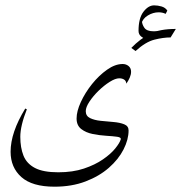

<svg xmlns="http://www.w3.org/2000/svg" viewBox="-20 -540 676 716"><path d="M437.5 -301.3Q450.2 -301.3 459.5 -293.7Q468.8 -286.1 468.8 -272.5Q468.8 -262.2 463.9 -250.7Q459 -239.3 451.2 -228Q450.2 -238.8 442.6 -243.4Q435.1 -248 424.8 -248Q410.2 -248 388.9 -234.6Q367.7 -221.2 347.4 -201.4Q327.1 -181.6 313.5 -160.9Q299.8 -140.1 299.8 -125.5Q299.8 -107.4 315.9 -99.6Q332 -91.8 355.7 -89.4Q379.4 -86.9 403.3 -85Q427.2 -83 443.4 -76.4Q459.5 -69.8 459.5 -53.7Q459.5 -19.5 440.7 17.3Q421.9 54.2 386 85.7Q350.1 117.2 298.8 136.7Q247.6 156.2 183.1 156.2Q100.1 156.2 59.8 120.4Q19.5 84.5 19.5 25.9Q19.5 -45.9 74.2 -135.3L80.1 -132.3Q55.7 -70.8 55.7 -29.8Q55.7 10.7 67.6 40.5Q79.6 70.3 110.4 86.4Q141.1 102.5 197.3 102.5Q251.5 102.5 293 88.6Q334.5 74.7 363.8 54.4Q393.1 34.2 409.7 13.7Q426.3 -6.8 430.2 -20Q432.6 -27.8 416.7 -30Q400.9 -32.2 376 -33.7Q351.1 -35.2 325.7 -40.3Q300.3 -45.4 283 -58.8Q265.6 -72.3 265.6 -98.1Q265.6 -125 281.5 -159.7Q297.4 -194.3 323.2 -226.6Q349.1 -258.8 379.2 -280Q409.2 -301.3 437.5 -301.3ZM524.9 -393.1Q517.1 -395.5 506.8 -403.6Q496.6 -411.6 496.6 -424.8Q496.6 -472.2 514.9 -496.1Q533.2 -520 554.7 -520Q568.4 -520 582.5 -515.9Q596.7 -511.7 604 -500.5L597.7 -488.3Q585.9 -494.1 571.8 -494.1Q550.8 -494.1 531.5 -482.4Q512.2 -470.7 507.3 -451.7L509.3 -462.9Q509.3 -449.7 518.3 -436.5Q527.3 -423.3 553.2 -423.3Q561 -423.3 569.8 -424.8ZM635.7 -432.1 616.2 -400.4Q588.9 -400.4 555.9 -392.1Q522.9 -383.8 485.4 -349.6L469.7 -361.3Q502.9 -395.5 539.1 -413.8Q575.2 -432.1 635.7 -432.1Z"/></svg>

Font: Lateef ExtraLight
Style: Regular
Weight: 200
Designer: SIL International
Foundry: SIL International
Version: Version 4.200